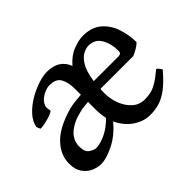

<svg xmlns="http://www.w3.org/2000/svg" viewBox="-93 -638 846 846"><g transform="rotate(-45 330.0 -214.5)"><path d="M135.3 13.7Q113.3 13.7 90.3 3.7Q67.4 -6.3 51.5 -28.6Q35.6 -50.8 35.6 -87.9Q35.6 -142.6 78.6 -186.8Q121.6 -231 211.9 -255.9Q226.1 -259.8 246.1 -262.2Q266.1 -264.6 287.1 -266.1V-304.7Q287.1 -342.3 273.4 -367.9Q259.8 -393.6 219.2 -393.6Q201.2 -393.6 180.2 -382.8Q159.2 -372.1 147.2 -354.2Q135.3 -336.4 143.1 -314Q144.5 -309.6 133.3 -304.2Q122.1 -298.8 106 -294.2Q89.8 -289.6 75.2 -287.1Q60.5 -284.7 55.2 -286.1L47.9 -304.2Q53.7 -334 77.1 -359.4Q100.6 -384.8 132.3 -403.6Q164.1 -422.4 196.3 -432.9Q228.5 -443.4 252 -443.4Q327.6 -443.4 350.6 -381.8Q380.4 -416.5 415 -429.9Q449.7 -443.4 476.6 -443.4Q531.7 -443.4 564.2 -414.8Q596.7 -386.2 610.6 -343Q624.5 -299.8 624.5 -256.3Q615.7 -247.1 600.6 -238Q585.4 -229 570.8 -223.1H366.2Q365.7 -216.8 365.5 -210Q365.2 -203.1 365.2 -195.8Q365.2 -162.1 377.7 -128.9Q390.1 -95.7 414.1 -73.7Q438 -51.8 472.2 -51.8Q491.7 -51.8 509.5 -55.7Q527.3 -59.6 549.1 -72.5Q570.8 -85.4 602.1 -111.8Q607.9 -108.4 613.5 -101.1Q619.1 -93.8 621.1 -89.8Q584.5 -46.9 555.2 -24.7Q525.9 -2.4 498.5 5.6Q471.2 13.7 440.4 13.7Q400.4 13.7 363 -11.5Q325.7 -36.6 304.7 -82.5Q264.6 -34.2 216.3 -10.3Q168 13.7 135.3 13.7ZM169.4 -51.8Q193.4 -51.8 227.1 -67.1Q260.7 -82.5 293.5 -115.2Q287.1 -141.1 287.1 -176.3V-221.2Q273.4 -220.2 260 -218.8Q246.6 -217.3 235.4 -214.4Q184.1 -203.1 152.3 -176.3Q120.6 -149.4 120.6 -109.4Q120.6 -75.2 138.7 -63.5Q156.7 -51.8 169.4 -51.8ZM369.6 -268.1H523.9Q541.5 -268.1 541.5 -284.7Q541.5 -330.1 522.5 -362.8Q503.4 -395.5 462.9 -395.5Q449.2 -395.5 430.4 -386.2Q411.6 -377 394.5 -349.6Q377.4 -322.3 369.6 -268.1Z"/></g></svg>

Font: Namdhinggo
Style: Regular
Weight: 400
Designer: Victor Gaultney
Foundry: SIL International
Version: Version 3.001